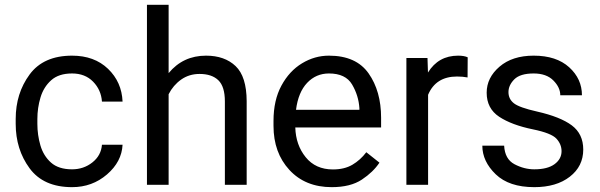

<svg xmlns="http://www.w3.org/2000/svg" viewBox="-20 -770 2499 800"><path d="M280.3 -64.5Q328.6 -64.5 365 -93.3Q401.4 -122.1 404.8 -167H490.7Q487.3 -96.2 425.8 -43.2Q364.3 9.8 280.3 9.8Q161.1 9.8 103.3 -68.8Q45.4 -147.5 45.4 -253.9V-274.4Q45.4 -380.9 103.3 -459.5Q161.1 -538.1 280.3 -538.1Q373 -538.1 430.2 -483.2Q487.3 -428.2 490.7 -346.7H404.8Q401.4 -395.5 367.9 -429.7Q334.5 -463.9 280.3 -463.9Q224.6 -463.9 193.1 -435.5Q161.6 -407.2 148.7 -363.8Q135.7 -320.3 135.7 -274.4V-253.9Q135.7 -207.5 148.4 -164.1Q161.1 -120.6 192.6 -92.5Q224.1 -64.5 280.3 -64.5Z M811.5 -461.9Q768.1 -461.9 734.9 -438.5Q701.7 -415 682.6 -377.4V0H592.3V-750H682.6V-465.3Q742.7 -538.1 838.4 -538.1Q916 -538.1 961.7 -494.6Q1007.3 -451.2 1007.8 -348.6V0H917V-347.2Q917 -409.2 889.9 -435.5Q862.8 -461.9 811.5 -461.9Z M1561 -92.3Q1535.2 -53.2 1487.8 -21.7Q1440.4 9.8 1362.3 9.8Q1252 9.8 1185.8 -62Q1119.6 -133.8 1119.6 -245.6V-266.1Q1119.6 -352.5 1152.6 -413.3Q1185.5 -474.1 1238.3 -506.1Q1291 -538.1 1350.6 -538.1Q1463.9 -538.1 1515.9 -464.1Q1567.9 -390.1 1567.9 -279.3V-238.8H1210.4Q1212.4 -166 1253.7 -115Q1294.9 -64 1367.2 -64Q1415 -64 1448.2 -83.5Q1481.4 -103 1506.3 -135.7ZM1350.6 -463.9Q1296.9 -463.9 1259.8 -424.8Q1222.7 -385.7 1213.4 -312.5H1477.5V-319.3Q1474.1 -372.1 1447 -418Q1419.9 -463.9 1350.6 -463.9Z M1884.3 -451.2Q1795.9 -451.2 1763.7 -375V0H1673.3V-528.3H1761.2L1763.2 -467.8Q1806.6 -538.1 1888.7 -538.1Q1914.1 -538.1 1928.7 -531.2L1928.2 -447.3Q1908.2 -451.2 1884.3 -451.2Z M2319.8 -140.1Q2319.8 -168.9 2298.6 -192.1Q2277.3 -215.3 2200.7 -231Q2112.3 -249 2060.1 -283.4Q2007.8 -317.9 2007.8 -383.8Q2007.8 -446.3 2061.3 -492.2Q2114.7 -538.1 2203.6 -538.1Q2298.3 -538.1 2351.6 -489.7Q2404.8 -441.4 2404.8 -373H2314.5Q2314.5 -405.8 2285.6 -434.8Q2256.8 -463.9 2203.6 -463.9Q2147.5 -463.9 2123 -439.5Q2098.6 -415 2098.6 -386.2Q2098.6 -357.4 2121.3 -339.6Q2144 -321.8 2217.8 -305.2Q2314.9 -283.2 2362.5 -247.6Q2410.2 -211.9 2410.2 -147Q2410.2 -77.1 2354.2 -33.7Q2298.3 9.8 2206.1 9.8Q2101.1 9.8 2045.4 -43.9Q1989.7 -97.7 1989.7 -163.1H2080.6Q2083.5 -106.9 2123.8 -85.7Q2164.1 -64.5 2206.1 -64.5Q2261.2 -64.5 2290.5 -85.9Q2319.8 -107.4 2319.8 -140.1Z"/></svg>

Font: Roboto21382017
Style: Regular
Weight: 400
Designer: Christian Robertson
Foundry: Google
Version: Version 2.138; 2017